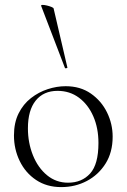

<svg xmlns="http://www.w3.org/2000/svg" viewBox="-20 -751 517 784"><path d="M230 13Q171 13 127.5 -16Q84 -45 60.5 -93.5Q37 -142 37 -198Q37 -250 56 -288Q75 -326 106.5 -350.5Q138 -375 175 -387Q212 -399 248 -399Q308 -399 351 -369Q394 -339 417 -292Q440 -245 440 -193Q440 -129 411 -83Q382 -37 334.5 -12Q287 13 230 13ZM258 -5Q314 -5 348 -42.5Q382 -80 382 -167Q382 -228 361 -276Q340 -324 302.5 -352Q265 -380 215 -380Q158 -380 126 -340.5Q94 -301 94 -227Q94 -168 114.5 -117Q135 -66 172 -35.5Q209 -5 258 -5ZM148 -727Q147 -731 154 -731Q161 -731 171.5 -728.5Q182 -726 190.5 -722.5Q199 -719 199 -716L255 -476Q257 -474 251.5 -472.5Q246 -471 245 -474Z"/></svg>

Font: Cormorant Infant Light Light
Style: Regular
Weight: 300
Version: Version 4.001